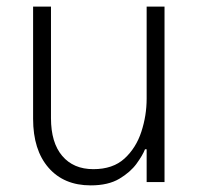

<svg xmlns="http://www.w3.org/2000/svg" viewBox="-20 -550 597 580"><path d="M254 10Q173 10 126.5 -43.5Q80 -97 80 -191V-530H134V-193Q134 -119 168 -79Q202 -39 262 -39Q321 -39 356 -71Q391 -103 407 -152Q423 -201 423 -252V-530H477V0H423V-99H418Q411 -81 392.5 -55.5Q374 -30 340.5 -10Q307 10 254 10Z"/></svg>

Font: Be Vietnam Pro ExtraLight
Style: Regular
Weight: 200
Designer: Lam Bao, Tony Le, Vietanh Nguyen
Foundry: Yellow Type Foundry
Version: Version 1.002; ttfautohint (v1.8.3)